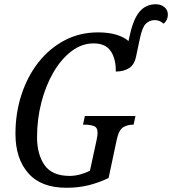

<svg xmlns="http://www.w3.org/2000/svg" viewBox="-20 -877 813 907"><path d="M293 10Q174 10 113.5 -59Q53 -128 53 -245Q53 -343 81.5 -430Q110 -517 162 -583Q214 -649 285.5 -686.5Q357 -724 443 -724Q493 -724 529.5 -713Q566 -702 587 -683L592 -705Q609 -786 639 -821.5Q669 -857 716 -857Q740 -857 756.5 -843.5Q773 -830 773 -808Q773 -782 753 -765Q744 -773 734 -777.5Q724 -782 711 -782Q687 -782 669.5 -765.5Q652 -749 641 -696L623 -611Q615 -571 589.5 -555Q564 -539 527 -539Q528 -598 503.5 -635Q479 -672 422 -672Q366 -672 317.5 -635Q269 -598 232.5 -535.5Q196 -473 175.5 -393.5Q155 -314 155 -229Q155 -148 190.5 -97Q226 -46 309 -46Q333 -46 359 -53Q385 -60 405 -71L436 -214Q439 -228 440 -236Q441 -244 441 -249Q441 -275 423.5 -281.5Q406 -288 381 -288H372L381 -329H620L611 -288H607Q582 -288 561.5 -275.5Q541 -263 531 -215L493 -36Q444 -13 397 -1.5Q350 10 293 10Z"/></svg>

Font: Noto Serif Condensed
Style: Italic
Weight: 400
Width: 3
Italic angle: -12°
Designer: Monotype Design Team
Foundry: Monotype Imaging Inc.
Version: Version 2.014; ttfautohint (v1.8.4.7-5d5b)